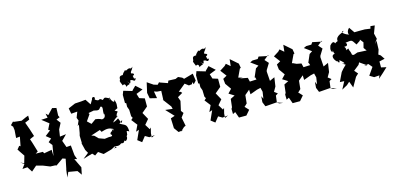

<svg xmlns="http://www.w3.org/2000/svg" viewBox="-79 -1265 4063 1960"><g transform="rotate(-15 1953.0 -285.0)"><path d="M54 -528 21 -494 39 -473 44 -435 38 -354 79 -358 60 -261 48 -269 21 -236 73 -159 51 -83 14 -103 51 -75 19 -32 72 -36 107 19 162 -29 230 -11 300 17 352 19 364 24 441 -30 472 -19 450 89 449 88 439 171 463 118 556 134 589 181 604 107C588 74 572 41 556 7L584 15L568 -31L558 -136L500 -131L515 -121L485 -204L540 -260L474 -252L485 -325L517 -387L485 -429L522 -444L512 -464L515 -544L472 -554L416 -495L393 -517L402 -471L334 -467L406 -411L376 -351L393 -340L335 -295L382 -257L348 -227L378 -189L359 -77L357 -144L274 -129L266 -147L187 -148L167 -134L216 -164C201 -211 189 -260 172 -305L219 -326L221 -324C204 -377 188 -431 168 -481L216 -501V-543L187 -532L138 -510L53 -520Z M1116 -381C1114 -405 1128 -423 1106 -473C1105 -420 1063 -488 1065 -513C1084 -486 1032 -466 1071 -495C1012 -524 1022 -523 993 -500C946 -542 973 -484 915 -525C935 -561 888 -564 889 -535L862 -489L823 -548L777 -543L710 -539L635 -507L646 -448L711 -453L688 -393L700 -362L677 -309L693 -322L673 -207L670 -238L673 -136L670 -126L688 -53L708 -18L648 30C681 21 712 9 747 1L771 27L809 0L859 35L948 10C975 1 984 -22 1007 3C956 6 995 33 986 -14C1041 3 1051 -21 1059 -24C1107 -11 1086 -56 1109 -37C1107 -25 1142 -55 1132 -77C1133 -86 1166 -111 1118 -97C1173 -84 1117 -155 1172 -120C1169 -206 1145 -190 1094 -224C1129 -242 1096 -226 1131 -252C1119 -207 1119 -221 1095 -278C1039 -242 1015 -250 1011 -240C1046 -240 1022 -258 1098 -302C1076 -304 1130 -309 1087 -302C1096 -358 1135 -336 1081 -364ZM1002 -165C990 -176 975 -139 980 -142C1005 -123 986 -114 956 -118L910 -112L852 -133L816 -169L786 -180L885 -212L897 -189C943 -202 971 -214 1020 -187C1023 -173 1007 -157 1008 -203ZM975 -362C969 -353 982 -307 921 -311C955 -284 949 -322 869 -330L819 -294L780 -331L825 -396L818 -409L877 -420C949 -397 932 -432 957 -441C982 -428 961 -404 967 -352Z M1377 0 1380 -45 1394 -102 1379 -88 1346 -142 1390 -194 1350 -267C1371 -284 1391 -302 1412 -319V-405L1357 -422L1342 -471L1413 -499L1351 -555L1313 -517L1310 -510L1219 -537L1204 -497V-411L1216 -407L1215 -369L1228 -333L1230 -265L1241 -245L1221 -227L1269 -165L1238 -99L1271 -111L1227 -13L1270 20L1313 -34L1354 -10L1414 -17ZM1306 -592C1327 -616 1298 -626 1334 -620C1362 -602 1360 -600 1377 -628C1349 -623 1359 -638 1351 -663C1347 -649 1399 -677 1343 -687C1340 -714 1357 -705 1373 -751C1337 -715 1361 -764 1302 -729C1302 -729 1272 -739 1292 -736C1265 -708 1273 -722 1258 -699C1269 -683 1217 -711 1217 -662C1220 -635 1194 -667 1229 -590C1215 -579 1259 -626 1261 -567C1287 -597 1327 -566 1275 -624Z M1932 -415 1961 -446 1950 -522 1851 -494 1836 -510 1796 -528 1766 -515 1691 -518 1681 -494 1601 -522 1595 -527 1575 -505 1535 -517 1473 -559 1449 -453 1460 -393 1533 -375 1520 -449 1551 -439 1594 -436 1590 -340 1582 -348 1652 -255 1659 -228 1582 -237 1660 -154 1616 -139 1619 -64 1620 -34 1656 16 1706 10 1683 18 1724 -20 1742 -27 1724 -118 1755 -159 1731 -191 1732 -174 1757 -286 1742 -329 1795 -360 1784 -374 1764 -380 1843 -445 1881 -416 1914 -420 1923 -440Z M2151 0 2154 -45 2168 -102 2153 -88 2120 -142 2164 -194 2124 -267C2145 -284 2165 -302 2186 -319V-405L2131 -422L2116 -471L2187 -499L2125 -555L2087 -517L2084 -510L1993 -537L1978 -497V-411L1990 -407L1989 -369L2002 -333L2004 -265L2015 -245L1995 -227L2043 -165L2012 -99L2045 -111L2001 -13L2044 20L2087 -34L2128 -10L2188 -17ZM2080 -592C2101 -616 2072 -626 2108 -620C2136 -602 2134 -600 2151 -628C2123 -623 2133 -638 2125 -663C2121 -649 2173 -677 2117 -687C2114 -714 2131 -705 2147 -751C2111 -715 2135 -764 2076 -729C2076 -729 2046 -739 2066 -736C2039 -708 2047 -722 2032 -699C2043 -683 1991 -711 1991 -662C1994 -635 1968 -667 2003 -590C1989 -579 2033 -626 2035 -567C2061 -597 2101 -566 2049 -624Z M2725 0 2703 -14 2712 -87 2737 -102 2703 -128 2731 -177 2745 -271 2692 -247 2685 -347 2689 -362 2729 -427 2693 -467 2741 -506 2744 -496 2644 -517 2629 -495 2574 -494 2546 -481 2619 -428 2587 -407 2549 -319 2555 -322 2563 -296 2492 -293 2482 -335 2400 -351 2434 -350 2388 -363 2428 -448 2439 -452 2431 -499 2352 -568 2344 -496 2302 -532 2284 -513 2229 -478 2278 -413 2237 -390 2243 -336 2288 -272 2249 -231 2305 -196 2258 -173 2248 -87 2239 -72 2240 -17 2267 -31 2290 33H2368L2411 -17L2372 -59L2377 -61L2403 -86L2412 -172C2429 -187 2446 -201 2463 -215L2465 -166L2541 -194L2580 -203L2591 -159L2580 -88L2566 -119L2561 -56L2580 -9H2592L2698 -17L2764 5Z M3292 0 3270 -14 3279 -87 3304 -102 3270 -128 3298 -177 3312 -271 3259 -247 3252 -347 3256 -362 3296 -427 3260 -467 3308 -506 3311 -496 3211 -517 3196 -495 3141 -494 3113 -481 3186 -428 3154 -407 3116 -319 3122 -322 3130 -296 3059 -293 3049 -335 2967 -351 3001 -350 2955 -363 2995 -448 3006 -452 2998 -499 2919 -568 2911 -496 2869 -532 2851 -513 2796 -478 2845 -413 2804 -390 2810 -336 2855 -272 2816 -231 2872 -196 2825 -173 2815 -87 2806 -72 2807 -17 2834 -31 2857 33H2935L2978 -17L2939 -59L2944 -61L2970 -86L2979 -172C2996 -187 3013 -201 3030 -215L3032 -166L3108 -194L3147 -203L3158 -159L3147 -88L3133 -119L3128 -56L3147 -9H3159L3265 -17L3331 5Z M3482 -207 3447 -172 3423 -144 3378 -50 3424 -48 3382 31 3440 -1 3471 -29 3496 38 3552 -60 3581 -87 3549 -124 3608 -171 3620 -194 3693 -143 3661 -147 3707 -153 3740 -114 3685 -35 3730 -8 3786 -12 3773 21C3808 -10 3844 -41 3877 -74L3823 -86V-149L3881 -162L3852 -205L3830 -220L3846 -269L3849 -361L3822 -330L3857 -380L3843 -438L3872 -517L3827 -521L3821 -496L3764 -504H3703L3653 -503L3613 -561C3582 -536 3584 -495 3599 -494C3569 -497 3496 -544 3551 -546C3540 -528 3454 -519 3465 -460C3474 -464 3420 -445 3433 -436C3437 -444 3426 -488 3382 -437C3380 -427 3359 -392 3384 -364C3407 -403 3380 -386 3402 -343C3354 -338 3378 -283 3404 -262C3435 -270 3393 -264 3411 -261C3422 -232 3433 -248 3430 -268C3444 -259 3508 -205 3447 -227ZM3525 -347C3501 -331 3549 -344 3515 -387C3574 -381 3539 -438 3528 -422C3611 -430 3597 -445 3642 -377L3684 -405L3688 -416L3716 -380L3702 -324L3726 -291L3630 -296L3578 -278C3619 -275 3539 -302 3573 -274C3562 -344 3558 -315 3550 -359Z"/></g></svg>

Font: Asimov Aggro
Style: Medium
Weight: 500
Designer: Google
Version: Version 2.000980; 2014